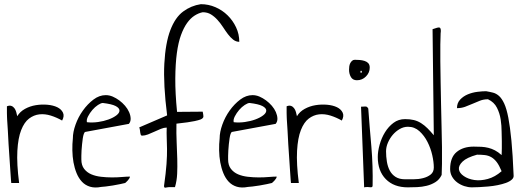

<svg xmlns="http://www.w3.org/2000/svg" viewBox="-20 -883 2466 907"><path d="M12.7 -380.9Q24.4 -385.7 33.2 -382.8Q42 -379.9 47.9 -372.1Q53.7 -364.3 56.6 -354Q59.6 -343.8 61.5 -334Q74.2 -355.5 98.1 -368.7Q122.1 -381.8 149.4 -386.2Q176.8 -390.6 204.1 -388.2Q231.4 -385.7 250.5 -376.5Q269.5 -367.2 277.3 -351.1Q285.2 -335 273.4 -313.5Q248 -328.1 220.2 -336.9Q192.4 -345.7 166 -342.8Q139.6 -339.8 117.2 -322.8Q94.7 -305.7 80.1 -268.6Q65.4 -231.4 62 -170.4Q58.6 -109.4 70.3 -18.6H33.2Q33.2 -18.6 31.7 -34.7Q30.3 -50.8 28.8 -77.1Q27.3 -103.5 24.9 -135.7Q22.5 -168 20.5 -201.2Q18.6 -234.4 17.1 -265.1Q15.6 -295.9 13.7 -318.4Q13.7 -321.3 13.2 -330.1Q12.7 -338.9 12.7 -349.1Q12.7 -359.4 12.7 -368.2Q12.7 -377 12.7 -380.9Z M324.2 -229.5Q324.2 -258.8 336.9 -294.4Q349.6 -330.1 371.6 -360.8Q393.6 -391.6 421.4 -412.6Q449.2 -433.6 479.5 -433.6Q496.1 -433.6 512.2 -426.8Q528.3 -419.9 543.5 -408.7Q558.6 -397.5 570.8 -383.3Q583 -369.1 589.8 -353.5Q596.7 -337.9 597.2 -323.2Q597.7 -308.6 588.9 -297.9L382.8 -259.8Q378.9 -258.8 376 -250.5Q373 -242.2 371.1 -229.5Q369.1 -216.8 367.7 -201.7Q366.2 -186.5 365.2 -172.4Q364.3 -158.2 364.3 -147Q364.3 -135.7 364.3 -129.9Q364.3 -102.5 377.4 -85.4Q390.6 -68.4 411.1 -59.6Q431.6 -50.8 457.5 -47.9Q483.4 -44.9 508.8 -44.9Q534.2 -44.9 556.6 -46.9Q579.1 -48.8 593.8 -48.8Q593.8 -44.9 590.8 -40Q587.9 -35.2 584 -30.8Q580.1 -26.4 576.2 -22.9Q572.3 -19.5 571.3 -18.6Q563.5 -16.6 547.4 -13.2Q531.2 -9.8 513.2 -6.8Q495.1 -3.9 479.5 -2Q463.9 0 458 0Q427.7 5.9 405.3 -1Q382.8 -7.8 367.2 -24.4Q351.6 -41 341.8 -64.9Q332 -88.9 327.1 -116.2Q322.3 -143.6 321.8 -172.9Q321.3 -202.1 324.2 -229.5ZM465.8 -396.5Q457 -396.5 442.9 -387.2Q428.7 -377.9 416.5 -363.8Q404.3 -349.6 396 -333.5Q387.7 -317.4 390.6 -305.7Q416 -302.7 443.4 -306.6Q470.7 -310.5 493.2 -318.8Q515.6 -327.1 530.3 -338.4Q544.9 -349.6 544.4 -361.3Q543.9 -373 525.9 -382.3Q507.8 -391.6 465.8 -396.5Z M754.9 -4.9Q763.7 -67.4 766.6 -108.4Q769.5 -149.4 769 -179.2Q768.6 -209 767.6 -231.9Q766.6 -254.9 767.6 -280.3Q754.9 -280.3 740.2 -274.4Q725.6 -268.6 710 -261.2Q694.3 -253.9 679.2 -248Q664.1 -242.2 651.4 -242.2Q646.5 -242.2 645 -246.1Q643.6 -250 642.6 -255.9Q641.6 -261.7 641.1 -268.1Q640.6 -274.4 637.7 -281.2L769.5 -337.9Q751 -484.4 756.3 -582.5Q761.7 -680.7 784.7 -740.7Q807.6 -800.8 845.2 -828.6Q882.8 -856.4 928.7 -863.3Q964.8 -863.3 997.6 -849.1Q1030.3 -835 1055.2 -810.5Q1080.1 -786.1 1095.2 -753.9Q1110.4 -721.7 1110.4 -685.5Q1094.7 -685.5 1081.5 -695.8Q1068.4 -706.1 1056.6 -721.7Q1044.9 -737.3 1033.2 -755.4Q1021.5 -773.4 1007.3 -789.1Q993.2 -804.7 976.6 -814.9Q960 -825.2 937.5 -825.2Q918 -821.3 898.9 -809.1Q879.9 -796.9 863.8 -774.4Q847.7 -752 835 -717.3Q822.3 -682.6 815.4 -631.8Q808.6 -581.1 808.1 -512.2Q807.6 -443.4 816.4 -354.5L937.5 -355.5Q940.4 -342.8 940.9 -333.5Q941.4 -324.2 926.8 -318.4Q916 -314.5 899.4 -311Q882.8 -307.6 865.7 -305.2Q848.6 -302.7 834 -301.3Q819.3 -299.8 813.5 -298.8Q812.5 -252.9 814.5 -211.4Q816.4 -169.9 817.4 -132.3Q818.4 -94.7 816.9 -62Q815.4 -29.3 806.6 1Q805.7 1 801.3 1Q796.9 1 792 1Q787.1 1 782.7 1Q778.3 1 778.3 1Q774.4 1 770 2Q765.6 2.9 762.2 3.4Q758.8 3.9 756.8 2.4Q754.9 1 754.9 -4.9Z M1017.6 -229.5Q1017.6 -258.8 1030.3 -294.4Q1043 -330.1 1064.9 -360.8Q1086.9 -391.6 1114.7 -412.6Q1142.6 -433.6 1172.9 -433.6Q1189.5 -433.6 1205.6 -426.8Q1221.7 -419.9 1236.8 -408.7Q1252 -397.5 1264.2 -383.3Q1276.4 -369.1 1283.2 -353.5Q1290 -337.9 1290.5 -323.2Q1291 -308.6 1282.2 -297.9L1076.2 -259.8Q1072.3 -258.8 1069.3 -250.5Q1066.4 -242.2 1064.5 -229.5Q1062.5 -216.8 1061 -201.7Q1059.6 -186.5 1058.6 -172.4Q1057.6 -158.2 1057.6 -147Q1057.6 -135.7 1057.6 -129.9Q1057.6 -102.5 1070.8 -85.4Q1084 -68.4 1104.5 -59.6Q1125 -50.8 1150.9 -47.9Q1176.8 -44.9 1202.1 -44.9Q1227.5 -44.9 1250 -46.9Q1272.5 -48.8 1287.1 -48.8Q1287.1 -44.9 1284.2 -40Q1281.2 -35.2 1277.3 -30.8Q1273.4 -26.4 1269.5 -22.9Q1265.6 -19.5 1264.6 -18.6Q1256.8 -16.6 1240.7 -13.2Q1224.6 -9.8 1206.5 -6.8Q1188.5 -3.9 1172.9 -2Q1157.2 0 1151.4 0Q1121.1 5.9 1098.6 -1Q1076.2 -7.8 1060.5 -24.4Q1044.9 -41 1035.2 -64.9Q1025.4 -88.9 1020.5 -116.2Q1015.6 -143.6 1015.1 -172.9Q1014.6 -202.1 1017.6 -229.5ZM1159.2 -396.5Q1150.4 -396.5 1136.2 -387.2Q1122.1 -377.9 1109.9 -363.8Q1097.7 -349.6 1089.4 -333.5Q1081.1 -317.4 1084 -305.7Q1109.4 -302.7 1136.7 -306.6Q1164.1 -310.5 1186.5 -318.8Q1209 -327.1 1223.6 -338.4Q1238.3 -349.6 1237.8 -361.3Q1237.3 -373 1219.2 -382.3Q1201.2 -391.6 1159.2 -396.5Z M1334 -380.9Q1345.7 -385.7 1354.5 -382.8Q1363.3 -379.9 1369.1 -372.1Q1375 -364.3 1377.9 -354Q1380.9 -343.8 1382.8 -334Q1395.5 -355.5 1419.4 -368.7Q1443.4 -381.8 1470.7 -386.2Q1498 -390.6 1525.4 -388.2Q1552.7 -385.7 1571.8 -376.5Q1590.8 -367.2 1598.6 -351.1Q1606.4 -335 1594.7 -313.5Q1569.3 -328.1 1541.5 -336.9Q1513.7 -345.7 1487.3 -342.8Q1460.9 -339.8 1438.5 -322.8Q1416 -305.7 1401.4 -268.6Q1386.7 -231.4 1383.3 -170.4Q1379.9 -109.4 1391.6 -18.6H1354.5Q1354.5 -18.6 1353 -34.7Q1351.6 -50.8 1350.1 -77.1Q1348.6 -103.5 1346.2 -135.7Q1343.8 -168 1341.8 -201.2Q1339.8 -234.4 1338.4 -265.1Q1336.9 -295.9 1335 -318.4Q1335 -321.3 1334.5 -330.1Q1334 -338.9 1334 -349.1Q1334 -359.4 1334 -368.2Q1334 -377 1334 -380.9Z M1685.5 -378.9Q1697.3 -378.9 1705.6 -379.9Q1713.9 -380.9 1719.7 -370.1Q1722.7 -326.2 1726.6 -280.8Q1730.5 -235.4 1734.4 -189.5Q1738.3 -143.6 1739.7 -97.2Q1741.2 -50.8 1740.2 -6.8Q1740.2 -1 1737.3 0.5Q1734.4 2 1729 1.5Q1723.6 1 1716.3 0.5Q1709 0 1700.2 2ZM1628.9 -553.7Q1628.9 -560.5 1629.9 -568.8Q1630.9 -577.1 1634.3 -584Q1637.7 -590.8 1643.1 -595.7Q1648.4 -600.6 1656.2 -600.6Q1668 -600.6 1679.7 -599.6Q1691.4 -598.6 1702.1 -595.2Q1712.9 -591.8 1719.7 -584.5Q1726.6 -577.1 1726.6 -563.5Q1726.6 -540 1709 -522Q1691.4 -503.9 1666 -503.9Q1646.5 -503.9 1637.7 -519Q1628.9 -534.2 1628.9 -553.7ZM1685.5 -548.8Q1682.6 -548.8 1682.6 -543.9Q1682.6 -539.1 1685.5 -539.1Q1689.5 -539.1 1689.5 -543.9Q1689.5 -548.8 1685.5 -548.8Z M1764.6 -141.6Q1764.6 -168 1773.4 -199.7Q1782.2 -231.4 1798.8 -258.3Q1815.4 -285.2 1838.9 -302.7Q1862.3 -320.3 1893.6 -320.3Q1917 -320.3 1935.1 -315.9Q1953.1 -311.5 1969.2 -301.3Q1985.4 -291 1999.5 -276.9Q2013.7 -262.7 2029.3 -244.1L2023.4 -745.1Q2049.8 -754.9 2056.2 -752.9Q2062.5 -751 2062.5 -736.3Q2062.5 -734.4 2062 -730.5Q2061.5 -726.6 2061.5 -725.6Q2060.5 -707 2060.1 -672.9Q2059.6 -638.7 2060.1 -593.8Q2060.5 -548.8 2061.5 -496.6Q2062.5 -444.3 2063.5 -391.1Q2064.5 -337.9 2065.9 -285.6Q2067.4 -233.4 2067.9 -188.5Q2068.4 -143.6 2067.9 -108.9Q2067.4 -74.2 2066.4 -56.6Q2055.7 -34.2 2036.6 -22.5Q2017.6 -10.7 1995.6 -5.4Q1973.6 0 1950.2 1Q1926.8 2 1906.2 2Q1840.8 2 1802.7 -36.6Q1764.6 -75.2 1764.6 -141.6ZM1803.7 -168Q1803.7 -143.6 1807.6 -119.6Q1811.5 -95.7 1821.3 -77.1Q1831.1 -58.6 1848.6 -47.4Q1866.2 -36.1 1893.6 -36.1Q1910.2 -36.1 1933.6 -36.1Q1957 -36.1 1978.5 -41.5Q2000 -46.9 2014.6 -58.6Q2029.3 -70.3 2029.3 -91.8Q2029.3 -117.2 2022 -149.9Q2014.6 -182.6 1999.5 -212.4Q1984.4 -242.2 1961.4 -263.2Q1938.5 -284.2 1907.2 -284.2Q1886.7 -284.2 1868.2 -273.4Q1849.6 -262.7 1835.4 -246.1Q1821.3 -229.5 1812.5 -209Q1803.7 -188.5 1803.7 -168Z M2106.4 -84Q2106.4 -139.6 2137.2 -165Q2168 -190.4 2217.8 -190.4Q2237.3 -190.4 2254.4 -189.5Q2271.5 -188.5 2287.1 -184.6Q2302.7 -180.7 2317.9 -172.9Q2333 -165 2349.6 -150.4Q2349.6 -153.3 2350.1 -162.6Q2350.6 -171.9 2350.6 -182.6Q2350.6 -193.4 2350.6 -202.6Q2350.6 -211.9 2350.6 -215.8Q2349.6 -233.4 2349.6 -261.2Q2349.6 -289.1 2345.2 -318.4Q2340.8 -347.7 2327.6 -374Q2314.5 -400.4 2285.2 -414.1Q2264.6 -414.1 2247.1 -407.2Q2229.5 -400.4 2211.9 -392.6Q2194.3 -384.8 2176.8 -378.4Q2159.2 -372.1 2138.7 -372.1Q2138.7 -396.5 2153.8 -412.6Q2168.9 -428.7 2190.4 -437.5Q2211.9 -446.3 2235.4 -449.2Q2258.8 -452.1 2276.4 -452.1Q2293.9 -449.2 2309.1 -445.3Q2324.2 -441.4 2337.4 -429.7Q2350.6 -418 2361.8 -394Q2373 -370.1 2381.3 -327.1Q2389.6 -284.2 2396 -218.3Q2402.3 -152.3 2406.2 -56.6Q2408.2 -43.9 2397.9 -34.7Q2387.7 -25.4 2370.1 -19Q2352.5 -12.7 2330.6 -8.3Q2308.6 -3.9 2286.1 -2Q2263.7 0 2243.2 1Q2222.7 2 2209 2Q2191.4 2 2173.3 -3.9Q2155.3 -9.8 2140.1 -21Q2125 -32.2 2115.7 -48.3Q2106.4 -64.5 2106.4 -84ZM2233.4 -152.3Q2184.6 -138.7 2165 -119.6Q2145.5 -100.6 2147.9 -83Q2150.4 -65.4 2170.9 -51.3Q2191.4 -37.1 2220.7 -32.7Q2250 -28.3 2284.2 -37.6Q2318.4 -46.9 2349.6 -74.2Q2337.9 -102.5 2326.2 -117.7Q2314.5 -132.8 2300.8 -140.6Q2287.1 -148.4 2270.5 -150.4Q2253.9 -152.3 2233.4 -152.3Z"/></svg>

Font: Annie Use Your Telescope
Style: Regular
Weight: 400
Version: Version 1.003 2001